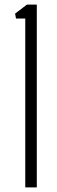

<svg xmlns="http://www.w3.org/2000/svg" viewBox="-20 -820 248 840"><path d="M90.5 0V-739H50L46 -760.5L98 -800H141V0Z"/></svg>

Font: Big Shoulders Text Thin ExtraLight
Style: Regular
Weight: 250
Version: Version 2.002